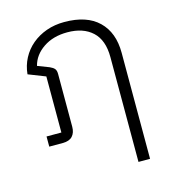

<svg xmlns="http://www.w3.org/2000/svg" viewBox="-109 -644 818 913"><g transform="rotate(-15 299.5 -187.0)"><path d="M460 -336Q460 -420 415 -461.5Q370 -503 292 -503Q222 -503 173.5 -470Q125 -437 112 -386L169 -364Q185 -357 192 -348.5Q199 -340 199 -323V-63Q199 -34 183.5 -17Q168 0 136 0H69V-50H142V-326L58 -359Q62 -401 81 -437Q100 -473 131 -499Q162 -525 202.5 -539.5Q243 -554 291 -554Q401 -554 459 -498Q517 -442 517 -342V180H460Z"/></g></svg>

Font: IBM Plex Thai Light
Style: Regular
Weight: 300
Designer: Mike Abbink, Paul van der Laan, Pieter van Rosmalen, Ben Mitchell, Mark Frömberg
Foundry: Bold Monday
Version: Version 1.0